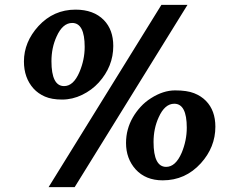

<svg xmlns="http://www.w3.org/2000/svg" viewBox="-20 -767 973 787"><path d="M641.6 -747.1H748.5L286.1 0H179.2ZM117.2 -404.3Q78.1 -448.2 78.1 -515.1Q78.1 -594.7 137.7 -660.2Q199.7 -727.5 289.6 -727.5Q363.8 -727.5 405.8 -684.6Q444.3 -645 444.3 -578.6Q444.3 -494.6 384.8 -428.7Q356.4 -397.5 316.7 -378.2Q276.9 -358.9 234.6 -358.9Q192.4 -358.9 164.3 -371.1Q136.2 -383.3 117.2 -404.3ZM190.9 -516.1Q190.9 -414.1 242.7 -414.1Q281.2 -414.1 305.7 -471.7Q327.1 -522 327.1 -574.7Q327.1 -672.9 275.9 -672.9Q236.8 -672.9 211.9 -617.2Q190.9 -571.3 190.9 -516.1ZM496.6 -180.7Q496.6 -210 503.7 -235.8Q510.7 -261.7 524.2 -285.2Q537.6 -308.6 556.4 -329.1Q575.2 -349.6 598.6 -364.3Q648.9 -396.5 697.8 -396.5Q746.6 -396.5 775.6 -385Q804.7 -373.5 824.2 -353.5Q862.8 -314 862.8 -247.6Q862.8 -163.6 803.2 -97.7Q739.7 -27.8 647 -27.8Q576.7 -27.8 535.6 -73.2Q496.6 -117.2 496.6 -180.7ZM745.6 -243.7Q745.6 -341.8 694.3 -341.8Q655.3 -341.8 630.4 -286.1Q609.4 -240.2 609.4 -185.1Q609.4 -83 661.1 -83Q699.7 -83 724.6 -140.6Q745.6 -190.9 745.6 -243.7Z"/></svg>

Font: Merriweather
Style: Heavy Italic
Weight: 900
Italic angle: -7°
Designer: Eben Sorkin
Foundry: Eben Sorkin
Version: Version 1.001